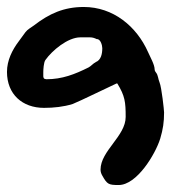

<svg xmlns="http://www.w3.org/2000/svg" viewBox="-26 -620 490 550"><path d="M100 -311C128 -311 156 -314 182 -322C196 -327 307 -381 308 -381H310C332 -345 334 -328 334 -285C334 -230 262 -188 262 -134C262 -128 264 -122 267 -117C281 -92 285 -90 314 -90C366 -90 419 -178 433 -223C441 -250 444 -270 444 -298C444 -304 437 -370 431 -384C427 -393 427 -405 421 -412C419 -414 417 -418 417 -421C417 -435 404 -457 398 -471C365 -545 298 -600 214 -600C157 -600 115 -581 71 -547C63 -541 53 -536 47 -528C40 -519 35 -511 28 -502C9 -477 -6 -447 -6 -414C-6 -350 38 -311 100 -311ZM98 -401V-413C98 -420 99 -441 104 -448C123 -475 168 -513 204 -513H232C239 -513 245 -511 251 -508C262 -509 267 -490 267 -482C267 -467 264 -448 248 -442L247 -441C243 -440 234 -430 228 -427C188 -407 152 -393 107 -393C105 -393 102 -394 100 -395C99 -397 98 -399 98 -401Z"/></svg>

Font: ChillLongCangKaiShu ExtraBold
Style: Regular
Weight: 800
Version: Version 3.500;Glyphs 3.1.1 (3135)